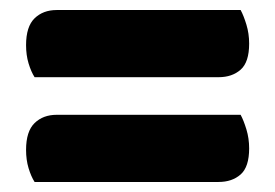

<svg xmlns="http://www.w3.org/2000/svg" viewBox="-20 -487 549 383"><path d="M49 -333Q42 -344 37 -360.5Q32 -377 32 -397Q32 -434 49 -450.5Q66 -467 93 -467H460Q466 -456 471.5 -438Q477 -420 477 -400Q477 -363 460 -348Q443 -333 416 -333ZM49 -124Q42 -135 37 -151.5Q32 -168 32 -188Q32 -225 49 -241.5Q66 -258 93 -258H460Q466 -247 471.5 -229Q477 -211 477 -191Q477 -154 460 -139Q443 -124 416 -124Z"/></svg>

Font: Baloo 2 Latin ExtraBold
Style: Regular
Weight: 400
Designer: Sarang Kulkarni and Ek Type
Foundry: Ek Type
Version: Version 1.001